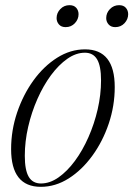

<svg xmlns="http://www.w3.org/2000/svg" viewBox="-20 -713 516 743"><path d="M309 -522Q424 -522 424 -376Q424 -303.5 400.8 -234.5Q377.5 -165.5 337.2 -110.2Q297 -55 245.8 -22.5Q194.5 10 138 10Q23 10 23 -136Q23 -208.5 46.2 -277.5Q69.5 -346.5 109.5 -401.8Q149.5 -457 201 -489.5Q252.5 -522 309 -522ZM138.5 -3Q173 -3 206.5 -26.5Q240 -50 269.8 -90.2Q299.5 -130.5 322.2 -182Q345 -233.5 358 -290Q371 -346.5 371 -402Q371 -457.5 355.8 -483.2Q340.5 -509 308.5 -509Q274 -509 240.5 -485.5Q207 -462 177.2 -421.8Q147.5 -381.5 124.8 -330Q102 -278.5 89 -222Q76 -165.5 76 -110Q76 -54.5 91.2 -28.8Q106.5 -3 138.5 -3ZM234 -608Q217 -608 208 -618.5Q199 -629 199 -643Q199 -663 213.5 -678Q228 -693 249 -693Q266 -693 275 -682.8Q284 -672.5 284 -658Q284 -638.5 269.8 -623.2Q255.5 -608 234 -608ZM426 -608Q409.5 -608 400.2 -618.5Q391 -629 391 -643Q391 -663 405.5 -678Q420 -693 441 -693Q458 -693 467 -682.8Q476 -672.5 476 -658Q476 -638.5 461.8 -623.2Q447.5 -608 426 -608Z"/></svg>

Font: Newsreader Display Light
Style: Italic
Weight: 300
Italic angle: -17°
Designer: Hugues Gentile
Foundry: Production Type
Version: Version 1.001